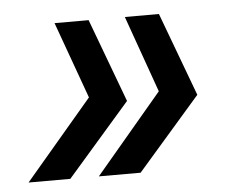

<svg xmlns="http://www.w3.org/2000/svg" viewBox="-37 -476 547 449"><g transform="rotate(-5 237.0 -251.0)"><path d="M351 -434 424 -238 276 -68H178L335 -254L271 -434ZM186 -434 259 -238 111 -68H13L171 -254L106 -434Z"/></g></svg>

Font: Instrument Sans SemiCondensed Medium
Style: Italic
Weight: 500
Width: 4
Italic angle: -13°
Designer: Rodrigo Fuenzalida
Foundry: fragTYPE
Version: Version 1.000;gftools[0.9.28]